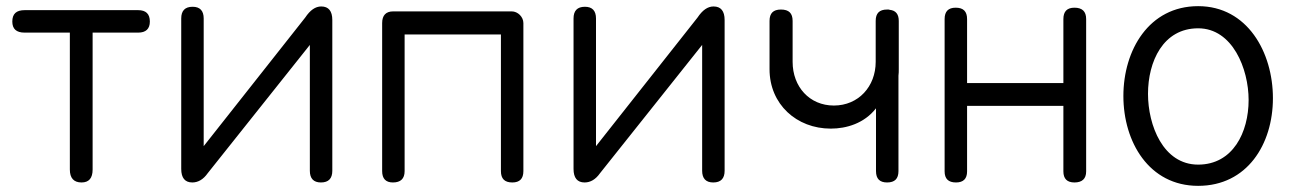

<svg xmlns="http://www.w3.org/2000/svg" viewBox="-20 -593 4197 624"><path d="M207 -42C207 -14 220 0 245 0C269 0 281 -14 281 -42V-487H429C454 -487 467 -499 467 -523C467 -548 454 -560 429 -560H60C33 -560 20 -548 20 -523C20 -499 33 -487 60 -487H207Z M1060 -528C1060 -557 1048 -572 1024 -572C1005 -572 988 -560 972 -536L642 -118V-533C642 -558 630 -571 606 -571C581 -571 569 -558 569 -533V-44C569 -15 581 0 605 0C624 0 641 -10 655 -30L987 -447V-38C987 -13 999 0 1023 0C1048 0 1060 -13 1060 -38Z M1258 -556C1234 -556 1222 -543 1222 -518V-37C1222 -12 1234 0 1257 0C1282 0 1295 -12 1295 -37V-481H1608V-37C1608 -12 1620 0 1645 0C1669 0 1681 -12 1681 -37V-518C1681 -538 1663 -556 1643 -556Z M2335 -528C2335 -557 2323 -572 2299 -572C2280 -572 2263 -560 2247 -536L1917 -118V-533C1917 -558 1905 -571 1881 -571C1856 -571 1844 -558 1844 -533V-44C1844 -15 1856 0 1880 0C1899 0 1916 -10 1930 -30L2262 -447V-38C2262 -13 2274 0 2298 0C2323 0 2335 -13 2335 -38Z M2481 -368C2481 -254 2569 -175 2680 -175C2731 -175 2789 -192 2827 -241V-37C2827 -12 2839 0 2863 0C2888 0 2900 -12 2900 -37V-347C2901 -354 2901 -361 2901 -368V-525C2901 -547 2891 -559 2872 -561C2871 -561 2869 -562 2868 -562H2863C2838 -562 2826 -550 2826 -525V-392C2826 -312 2770 -250 2690 -250C2611 -250 2556 -311 2556 -392V-525C2556 -550 2544 -562 2518 -562C2493 -562 2481 -550 2481 -525Z M3050 -36C3050 -12 3062 0 3087 0C3111 0 3123 -12 3123 -36V-249H3436V-36C3436 -12 3448 0 3472 0C3497 0 3510 -12 3510 -36V-531C3510 -556 3497 -568 3472 -568C3448 -568 3436 -556 3436 -531V-323H3123V-531C3123 -556 3111 -568 3086 -568C3062 -568 3050 -556 3050 -531Z M3874 -573C3714 -573 3631 -430 3631 -281C3631 -132 3714 11 3874 11C4033 11 4117 -124 4117 -274C4117 -423 4034 -573 3874 -573ZM3874 -501C3986 -501 4038 -369 4038 -268C4038 -163 3987 -58 3874 -58C3760 -58 3711 -186 3711 -288C3711 -393 3760 -501 3874 -501Z"/></svg>

Font: Numismatica Pro
Style: Regular
Weight: 400
Designer: Chris Hopkins
Foundry: Edward C. D. Hopkins
Version: Version 2.19D